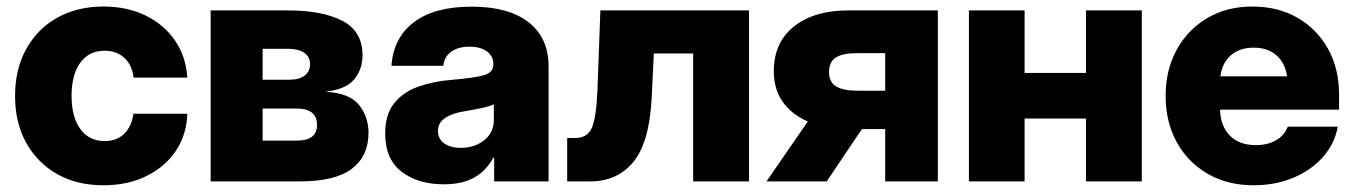

<svg xmlns="http://www.w3.org/2000/svg" viewBox="-20 -547 4082 579"><path d="M292 11.7Q211.9 11.7 152.1 -22.2Q92.3 -56.2 58.8 -116.7Q25.4 -177.2 25.4 -257.8Q25.4 -337.9 58.8 -398.7Q92.3 -459.5 152.3 -493.4Q212.4 -527.3 292 -527.3Q363.8 -527.3 419.4 -500Q475.1 -472.7 508.1 -424.3Q541 -376 544.9 -313H382.8Q378.9 -349.6 355.7 -371.8Q332.5 -394 295.4 -394Q248 -394 221.9 -357.7Q195.8 -321.3 195.8 -257.8Q195.8 -194.3 222.2 -158Q248.5 -121.6 295.4 -121.6Q332.5 -121.6 355 -144Q377.4 -166.5 382.3 -204.1H544.9Q543 -141.1 510.5 -92.5Q478 -43.9 421.6 -16.1Q365.2 11.7 292 11.7Z M615.2 0V-515.6H847.7Q952.1 -515.6 1012.7 -484.1Q1073.2 -452.6 1073.2 -380.4Q1073.2 -337.4 1047.6 -307.1Q1022 -276.9 960.9 -270.5Q1035.2 -266.1 1063.2 -230Q1091.3 -193.8 1091.3 -146.5Q1091.3 -76.7 1041.3 -38.3Q991.2 0 884.3 0ZM772 -123H875Q936 -123 936 -169.9Q936 -219.7 875 -219.7H772ZM772 -306.6H853Q882.3 -306.6 898.7 -319.1Q915 -331.5 915 -353.5Q915 -376 897.2 -387.9Q879.4 -399.9 847.7 -399.9H772Z M1318.4 8.8Q1240.7 8.8 1191.2 -29.1Q1141.6 -66.9 1141.6 -144Q1141.6 -202.1 1168.7 -235.8Q1195.8 -269.5 1241.2 -285.6Q1286.6 -301.8 1341.8 -306.2Q1411.1 -312 1439.5 -320.3Q1467.8 -328.6 1467.8 -352.1V-354.5Q1467.8 -377.4 1448.5 -391.8Q1429.2 -406.2 1396 -406.2Q1360.8 -406.2 1340.1 -390.6Q1319.3 -375 1316.9 -348.6H1160.6Q1166 -432.6 1227.8 -479.7Q1289.6 -526.9 1401.9 -526.9Q1514.2 -526.9 1574.2 -479.7Q1634.3 -432.6 1634.3 -347.2V0H1470.2V-72.3H1468.3Q1445.3 -30.8 1409.2 -11Q1373 8.8 1318.4 8.8ZM1369.6 -101.1Q1411.6 -101.1 1440.4 -124.3Q1469.2 -147.5 1469.2 -185.5V-232.4Q1456.1 -226.1 1432.6 -221.2Q1409.2 -216.3 1377.9 -210.9Q1344.2 -205.6 1322.5 -191.4Q1300.8 -177.2 1300.8 -151.9Q1300.8 -127.9 1319.8 -114.5Q1338.9 -101.1 1369.6 -101.1Z M1690.4 0V-130.9H1714.8Q1751 -130.9 1764.6 -161.1Q1778.3 -191.4 1781.7 -275.9L1790.5 -515.6H2238.8V0H2070.3V-385.7H1951.7L1945.3 -253.4Q1938.5 -117.2 1889.9 -58.6Q1841.3 0 1760.7 0Z M2808.1 0H2649.4V-157.7H2579.1L2473.1 0H2291.5L2416 -180.7Q2367.2 -201.7 2340.3 -240Q2313.5 -278.3 2313.5 -332Q2313.5 -418.5 2374 -467Q2434.6 -515.6 2539.6 -515.6H2808.1ZM2649.4 -273.4V-386.7H2563.5Q2521 -386.7 2500.5 -373.5Q2480 -360.4 2480 -329.6Q2480 -299.8 2501.2 -286.6Q2522.5 -273.4 2566.9 -273.4Z M3069.8 -515.6V-327.1H3254.9V-515.6H3423.3V0H3254.9V-189.5H3069.8V0H2901.9V-515.6Z M3760.7 11.7Q3681.6 11.7 3621.8 -22.9Q3562 -57.6 3528.6 -118.4Q3495.1 -179.2 3495.1 -257.8Q3495.1 -336.4 3528.6 -397.2Q3562 -458 3621.1 -492.7Q3680.2 -527.3 3756.3 -527.3Q3834 -527.3 3892.8 -493.4Q3951.7 -459.5 3984.9 -399.7Q4018.1 -339.8 4018.1 -261.7V-216.3H3659.2Q3660.6 -167 3688.7 -138.2Q3716.8 -109.4 3766.6 -109.4Q3803.7 -109.4 3828.9 -124.5Q3854 -139.6 3863.3 -165H4014.2Q4004.9 -113.3 3969.2 -73.2Q3933.6 -33.2 3879.6 -10.7Q3825.7 11.7 3760.7 11.7ZM3660.2 -316.9H3861.3Q3855.5 -357.4 3829.1 -380.4Q3802.7 -403.3 3760.7 -403.3Q3718.3 -403.3 3691.9 -380.4Q3665.5 -357.4 3660.2 -316.9Z"/></svg>

Font: Inter Display ExtraBold
Style: Regular
Weight: 800
Designer: Rasmus Andersson
Foundry: rsms
Version: Version 4.000;git-a52131595